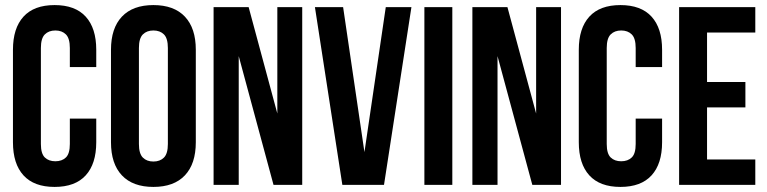

<svg xmlns="http://www.w3.org/2000/svg" viewBox="-20 -728 3022 756"><path d="M359 -261V-168Q359 -83 317.5 -37.5Q276 8 195 8Q114 8 72.5 -37.5Q31 -83 31 -168V-532Q31 -617 72.5 -662.5Q114 -708 195 -708Q276 -708 317.5 -662.5Q359 -617 359 -532V-464H255V-539Q255 -577 239.5 -592.5Q224 -608 198 -608Q172 -608 156.5 -592.5Q141 -577 141 -539V-161Q141 -123 156.5 -108Q172 -93 198 -93Q224 -93 239.5 -108Q255 -123 255 -161V-261Z M527 -161Q527 -123 542.5 -107.5Q558 -92 584 -92Q610 -92 625.5 -107.5Q641 -123 641 -161V-539Q641 -577 625.5 -592.5Q610 -608 584 -608Q558 -608 542.5 -592.5Q527 -577 527 -539ZM417 -532Q417 -617 460 -662.5Q503 -708 584 -708Q665 -708 708 -662.5Q751 -617 751 -532V-168Q751 -83 708 -37.5Q665 8 584 8Q503 8 460 -37.5Q417 -83 417 -168Z M920 -507V0H821V-700H959L1072 -281V-700H1170V0H1057Z M1415 -129 1499 -700H1600L1492 0H1328L1220 -700H1331Z M1651 -700H1761V0H1651Z M1939 -507V0H1840V-700H1978L2091 -281V-700H2189V0H2076Z M2587 -261V-168Q2587 -83 2545.5 -37.5Q2504 8 2423 8Q2342 8 2300.5 -37.5Q2259 -83 2259 -168V-532Q2259 -617 2300.5 -662.5Q2342 -708 2423 -708Q2504 -708 2545.5 -662.5Q2587 -617 2587 -532V-464H2483V-539Q2483 -577 2467.5 -592.5Q2452 -608 2426 -608Q2400 -608 2384.5 -592.5Q2369 -577 2369 -539V-161Q2369 -123 2384.5 -108Q2400 -93 2426 -93Q2452 -93 2467.5 -108Q2483 -123 2483 -161V-261Z M2764 -405H2915V-305H2764V-100H2954V0H2654V-700H2954V-600H2764Z"/></svg>

Font: Bebas Neue
Style: Regular
Weight: 400
Designer: Ryoichi Tsunekawa
Foundry: Ryoichi Tsunekawa
Version: Version 1.300